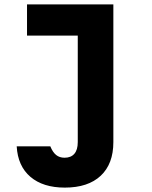

<svg xmlns="http://www.w3.org/2000/svg" viewBox="-20 -635 690 874"><path d="M103 -615H496V12Q496 111 438.5 165Q381 219 275 219Q176 219 118.5 170Q61 121 56 31H209Q220 58 235.5 70.5Q251 83 274 83Q303 83 318.5 65Q334 47 334 12V-473H103Z"/></svg>

Font: Martian Mono SemiCondensed
Style: Bold
Weight: 700
Width: 4
Designer: Roman Shamin
Foundry: Evil Martians
Version: Version 1.000